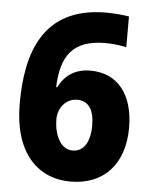

<svg xmlns="http://www.w3.org/2000/svg" viewBox="-53 -767 648 821"><g transform="rotate(5 271.5 -356.5)"><path d="M35 -303C35 -95 137 10 280 10C424 10 510 -86 510 -241C510 -385 440 -470 325 -470C256 -470 214 -437 189 -387H184C189 -519 236 -593 377 -593C411 -593 441 -589 468 -583V-715C440 -720 399 -723 370 -723C94 -723 35 -515 35 -303ZM277 -123C224 -123 197 -187 197 -251C197 -297 229 -341 279 -341C328 -341 352 -303 352 -238C352 -159 321 -123 277 -123Z"/></g></svg>

Font: Noto Sans Arabic UI SemiCondensed Extra
Style: Regular
Weight: 800
Width: 4
Designer: Nadine Chahine - Monotype Design Team
Foundry: Monotype Imaging Inc.
Version: Version 1.900